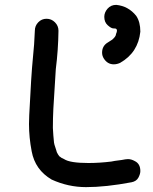

<svg xmlns="http://www.w3.org/2000/svg" viewBox="-20 -765 628 788"><path d="M333 3Q260 3 192 -28Q124 -68 110 -144Q99 -201 99 -256Q99 -275 100 -293Q108 -457 115 -527Q121 -583 123 -639Q123 -659 137 -673.5Q151 -688 171 -688Q191 -688 205.5 -673.5Q220 -659 220 -639Q219 -560 209 -481Q203 -375 199 -319Q197 -280 197 -240Q199 -204 201 -187Q201 -175 211 -148Q212 -141 218 -131.5Q224 -122 226 -122Q231 -117 243 -112Q267 -96 343 -96Q388 -96 437 -102Q451 -105 465 -106.5Q479 -108 494 -111L505 -112Q519 -112 533 -104Q556 -93 556 -63Q556 -51 548 -36Q540 -21 520 -17Q414 3 333 3ZM447 -501Q421 -501 406 -525Q399 -536 399 -549Q399 -577 423 -591L437 -600Q439 -600 447.5 -609Q456 -618 456 -625Q460 -634 460 -639Q460 -647 453 -648Q452 -648 444 -648.5Q436 -649 422 -661.5Q408 -674 408 -696Q408 -714 421.5 -729.5Q435 -745 457 -745Q507 -740 539 -700Q556 -675 556 -635Q547 -549 473 -507Q460 -501 447 -501Z"/></svg>

Font: Bad Comic
Style: Regular
Weight: 400
Designer: GGBotNet
Foundry: f0n7
Version: 0.9